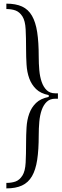

<svg xmlns="http://www.w3.org/2000/svg" viewBox="-20 -940 340 1060"><path d="M249 -415Q204.1 -423.8 179 -448.5Q153.8 -473.1 141.4 -507.6Q128.9 -542 126.5 -584Q124 -626 124 -668.9Q124 -731 121.6 -778.1Q119.1 -825.2 104 -849.1Q87.9 -874 65.9 -882.1Q43.9 -890.1 15.1 -890.1V-919.9Q66.9 -919.9 101.6 -904.1Q136.2 -888.2 156.5 -853Q176.8 -817.9 185.3 -762.5Q193.8 -707 193.8 -627Q193.8 -588.9 197 -552.5Q200.2 -516.1 210.2 -487.5Q220.2 -459 238 -441.9Q255.9 -424.8 285.2 -424.8H299.8V-395H285.2Q255.9 -395 238 -377.9Q220.2 -360.8 210.2 -332.5Q200.2 -304.2 197 -267.6Q193.8 -231 193.8 -192.9Q193.8 -112.8 185.3 -57.4Q176.8 -2 156.5 33Q136.2 67.9 101.6 84Q66.9 100.1 15.1 100.1V69.8Q43.9 69.8 65.9 62Q87.9 54.2 104 28.8Q119.1 4.9 121.6 -42Q124 -88.9 124 -150.9Q124 -193.8 126.5 -235.8Q128.9 -277.8 141.4 -312.5Q153.8 -347.2 179 -371.6Q204.1 -396 249 -404.8Z"/></svg>

Font: Sevillana
Style: Regular
Weight: 400
Designer: Olga Umpeleva
Foundry: Brownfox
Version: Version 1.001